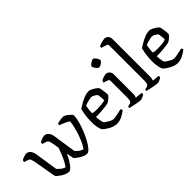

<svg xmlns="http://www.w3.org/2000/svg" viewBox="10 -1508 2217 2217"><g transform="rotate(-45 1118.5 -400.0)"><path d="M282 0Q260 0 236 -9.5Q212 -19 190 -33Q168 -47 152 -60Q136 -73 130 -81L80 -366Q76 -386 69.5 -405Q63 -424 44 -430L-9 -448Q-9 -458 -5.5 -465Q-2 -472 0 -475Q14 -483 38.5 -491.5Q63 -500 75 -500Q108 -500 128.5 -474.5Q149 -449 155 -411L198 -129Q208 -118 231.5 -97Q255 -76 287 -66Q313 -99 341.5 -159.5Q370 -220 390 -284L376 -366Q372 -386 365.5 -405Q359 -424 340 -430L286 -448Q287 -458 290 -465Q293 -472 295 -475Q310 -483 334 -491.5Q358 -500 370 -500Q402 -500 423.5 -475Q445 -450 450 -412L493 -126Q503 -117 525.5 -96.5Q548 -76 581 -66Q600 -90 619 -129.5Q638 -169 654.5 -216Q671 -263 683 -312Q695 -361 700 -404Q690 -413 665 -425Q640 -437 614.5 -447.5Q589 -458 577 -462Q578 -470 581 -476.5Q584 -483 586 -486Q601 -491 628.5 -495.5Q656 -500 680 -500Q691 -500 708 -490.5Q725 -481 741.5 -467.5Q758 -454 769 -441.5Q780 -429 780 -424Q780 -385 766 -330.5Q752 -276 729 -218.5Q706 -161 679 -111.5Q652 -62 624.5 -31Q597 0 575 0Q553 0 529.5 -9.5Q506 -19 484.5 -33Q463 -47 447 -60Q431 -73 426 -81L410 -166Q390 -123 367 -85Q344 -47 321.5 -23.5Q299 0 282 0Z M1062 0Q1036 0 1008.5 -10Q981 -20 957 -34Q933 -48 916.5 -61Q900 -74 895 -80Q884 -97 876 -135.5Q868 -174 868 -219Q868 -279 875.5 -330.5Q883 -382 892 -414Q910 -426 944 -446.5Q978 -467 1018.5 -483.5Q1059 -500 1097 -500Q1112 -500 1135 -489Q1158 -478 1178.5 -463.5Q1199 -449 1207 -439Q1212 -430 1216.5 -407.5Q1221 -385 1224 -358.5Q1227 -332 1226 -310Q1213 -290 1190.5 -272Q1168 -254 1154 -247Q1145 -244 1115.5 -239.5Q1086 -235 1042.5 -231.5Q999 -228 947 -228Q949 -193 954 -164Q959 -135 964 -126Q969 -119 989.5 -105Q1010 -91 1033.5 -79Q1057 -67 1073 -67Q1084 -67 1103.5 -70Q1123 -73 1145 -77.5Q1167 -82 1184.5 -86Q1202 -90 1209 -92Q1212 -89 1216 -82.5Q1220 -76 1221 -67Q1192 -43 1150 -21.5Q1108 0 1062 0ZM1019 -282Q1056 -282 1095.5 -286.5Q1135 -291 1151 -299Q1151 -314 1149.5 -333Q1148 -352 1145.5 -368.5Q1143 -385 1142 -391Q1140 -395 1127 -404.5Q1114 -414 1097.5 -422Q1081 -430 1069 -430Q1058 -430 1035.5 -425Q1013 -420 991 -413.5Q969 -407 960 -403Q954 -384 950 -352.5Q946 -321 946 -291Q956 -286 978 -284Q1000 -282 1019 -282Z M1448 0Q1441 0 1420 -3Q1399 -6 1373.5 -11Q1348 -16 1325 -21.5Q1302 -27 1290 -31Q1290 -39 1293.5 -45Q1297 -51 1299 -53L1326 -58Q1342 -61 1351.5 -76Q1361 -91 1361 -135V-405Q1361 -423 1346 -428L1290 -448Q1290 -458 1293.5 -465.5Q1297 -473 1299 -476Q1314 -484 1339 -492Q1364 -500 1377 -500Q1403 -500 1421.5 -480.5Q1440 -461 1440 -433V-117Q1440 -96 1436.5 -81.5Q1433 -67 1430 -61L1512 -53Q1514 -50 1516.5 -45Q1519 -40 1519 -32Q1514 -25 1500.5 -17.5Q1487 -10 1472.5 -5Q1458 0 1448 0ZM1379 -606Q1370 -606 1357 -619Q1344 -632 1333.5 -648.5Q1323 -665 1323 -675Q1323 -684 1337 -696.5Q1351 -709 1368.5 -718.5Q1386 -728 1396 -728Q1404 -728 1416.5 -714.5Q1429 -701 1438.5 -684Q1448 -667 1448 -657Q1448 -649 1435.5 -636.5Q1423 -624 1406.5 -615Q1390 -606 1379 -606Z M1727 0Q1719 0 1698 -3Q1677 -6 1651.5 -11Q1626 -16 1603 -21.5Q1580 -27 1568 -31Q1568 -39 1571.5 -45Q1575 -51 1578 -53L1604 -58Q1620 -61 1629.5 -76Q1639 -91 1639 -135V-705Q1639 -713 1636 -719Q1633 -725 1624 -728L1553 -750Q1554 -759 1556.5 -766Q1559 -773 1561 -776Q1571 -781 1590 -786.5Q1609 -792 1627.5 -796Q1646 -800 1655 -800Q1681 -800 1699.5 -780.5Q1718 -761 1718 -733V-117Q1718 -96 1714.5 -81.5Q1711 -67 1708 -61L1791 -53Q1793 -50 1795 -45Q1797 -40 1797 -32Q1792 -25 1778.5 -17.5Q1765 -10 1750.5 -5Q1736 0 1727 0Z M2053 0Q2027 0 1999.5 -10Q1972 -20 1948 -34Q1924 -48 1907.5 -61Q1891 -74 1886 -80Q1875 -97 1867 -135.5Q1859 -174 1859 -219Q1859 -279 1866.5 -330.5Q1874 -382 1883 -414Q1901 -426 1935 -446.5Q1969 -467 2009.5 -483.5Q2050 -500 2088 -500Q2103 -500 2126 -489Q2149 -478 2169.5 -463.5Q2190 -449 2198 -439Q2203 -430 2207.5 -407.5Q2212 -385 2215 -358.5Q2218 -332 2217 -310Q2204 -290 2181.5 -272Q2159 -254 2145 -247Q2136 -244 2106.5 -239.5Q2077 -235 2033.5 -231.5Q1990 -228 1938 -228Q1940 -193 1945 -164Q1950 -135 1955 -126Q1960 -119 1980.5 -105Q2001 -91 2024.5 -79Q2048 -67 2064 -67Q2075 -67 2094.5 -70Q2114 -73 2136 -77.5Q2158 -82 2175.5 -86Q2193 -90 2200 -92Q2203 -89 2207 -82.5Q2211 -76 2212 -67Q2183 -43 2141 -21.5Q2099 0 2053 0ZM2010 -282Q2047 -282 2086.5 -286.5Q2126 -291 2142 -299Q2142 -314 2140.5 -333Q2139 -352 2136.5 -368.5Q2134 -385 2133 -391Q2131 -395 2118 -404.5Q2105 -414 2088.5 -422Q2072 -430 2060 -430Q2049 -430 2026.5 -425Q2004 -420 1982 -413.5Q1960 -407 1951 -403Q1945 -384 1941 -352.5Q1937 -321 1937 -291Q1947 -286 1969 -284Q1991 -282 2010 -282Z"/></g></svg>

Font: Texturina 72pt
Style: Regular
Weight: 400
Designer: Guillermo Torres Carreño
Foundry: Omnibus-Type
Version: Version 1.002; ttfautohint (v1.8.3)